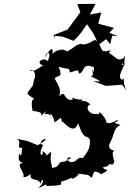

<svg xmlns="http://www.w3.org/2000/svg" viewBox="-20 -953 697 1006"><path d="M319 -106C273 -107 305 -81 254 -73C242 -119 245 -118 248 -159C206 -123 243 -140 201 -162C216 -134 171 -127 206 -193C178 -199 206 -234 221 -220L178 -192L124 -214L67 -226C101 -210 59 -172 96 -179C92 -122 89 -140 81 -149C64 -84 123 -108 92 -97C68 -92 102 -53 104 -36C93 -10 148 -38 141 -48C132 7 177 -29 193 10C197 -25 226 -13 182 33C249 -1 212 20 227 22C254 17 258 25 300 14C299 -15 301 8 356 -23C349 -6 388 -27 392 -43C446 -34 436 -43 461 -21C475 -60 470 -58 502 -47C510 -62 485 -17 543 -60C490 -85 541 -69 556 -95C579 -78 575 -114 580 -101C569 -146 565 -158 581 -164C553 -164 548 -191 553 -196C588 -266 569 -272 611 -299C550 -315 606 -311 596 -325C514 -276 537 -350 538 -307C549 -314 492 -390 500 -356H467C424 -374 439 -408 455 -404C413 -446 395 -405 413 -431C349 -430 361 -457 360 -430C309 -423 328 -489 289 -447C305 -483 281 -515 267 -540C274 -563 316 -537 287 -603C350 -586 341 -601 346 -573C391 -586 390 -592 393 -568C426 -570 406 -628 471 -601C473 -608 474 -549 463 -596C469 -549 468 -560 455 -554C509 -527 521 -521 466 -529L534 -503L619 -509L657 -463C609 -514 643 -558 620 -535C589 -548 631 -600 631 -618C611 -600 616 -637 633 -610C628 -644 643 -681 627 -648C593 -630 593 -651 550 -676C579 -705 525 -673 526 -688C513 -669 505 -738 477 -743C525 -745 515 -755 478 -742C465 -744 466 -729 416 -719C404 -730 381 -718 352 -695C316 -678 358 -679 310 -693C316 -693 270 -696 255 -668C261 -712 242 -701 215 -650C221 -688 254 -688 230 -632C216 -657 153 -627 212 -607C206 -623 157 -562 135 -588C188 -585 150 -504 161 -554L153 -507C114 -448 109 -473 175 -424C161 -440 137 -444 150 -375C141 -368 213 -374 194 -344C237 -384 226 -381 213 -354C266 -367 233 -302 246 -358C281 -311 244 -296 300 -337C313 -268 290 -339 317 -307C340 -285 372 -258 389 -307C400 -285 407 -244 434 -235C431 -244 456 -222 451 -216C456 -141 385 -123 425 -108C419 -120 407 -137 386 -119C345 -75 308 -140 354 -126ZM597 -764 553 -781 577 -807 495 -829 511 -888 451 -877 481 -933 385 -932 401 -889 334 -798 260 -769 269 -751 266 -766 308 -761 366 -739 399 -774 436 -826 469 -778 498 -719 536 -748 557 -721 568 -766Z"/></svg>

Font: Asimov Aggro
Style: CondIt
Weight: 500
Designer: Google
Version: Version 2.000980; 2014